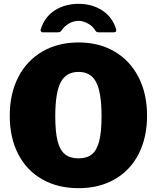

<svg xmlns="http://www.w3.org/2000/svg" viewBox="-20 -974 820 1004"><path d="M31 -369Q31 -484 75.5 -570.5Q120 -657 201.5 -704.5Q283 -752 391 -752Q498 -752 579 -704.5Q660 -657 704.5 -570.5Q749 -484 749 -369Q749 -255 705 -169Q661 -83 580 -36.5Q499 10 391 10Q282 10 200.5 -36.5Q119 -83 75 -168.5Q31 -254 31 -369ZM511 -366Q511 -490 483 -544Q455 -598 391 -598Q326 -598 297.5 -544Q269 -490 269 -366Q269 -285 281 -237Q293 -189 319.5 -167.5Q346 -146 391 -146Q435 -146 461 -167.5Q487 -189 499 -237Q511 -285 511 -366ZM496 -805Q489 -805 485 -807.5Q481 -810 476 -818Q464 -838 439 -851.5Q414 -865 391 -865Q366 -865 342.5 -852Q319 -839 305 -819Q299 -810 294.5 -807.5Q290 -805 281 -805H204Q197 -805 194 -810Q191 -815 193 -821Q214 -887 267.5 -920.5Q321 -954 391 -954Q460 -954 513 -920.5Q566 -887 587 -823Q588 -820 588 -815Q588 -805 574 -805Z"/></svg>

Font: Libre Franklin Black
Style: Regular
Weight: 900
Designer: Pablo Impallari, Rodrigo Fuenzalida
Foundry: Impallari Type
Version: Version 1.002; ttfautohint (v1.5)